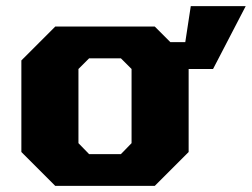

<svg xmlns="http://www.w3.org/2000/svg" viewBox="-20 -609 825 629"><path d="M161 0 50 -111V-411L161 -522H487L538 -471H587L605 -589H785L678 -383H598V-111L487 0ZM272 -104H376L411 -140V-383L376 -418H272L237 -383V-140Z"/></svg>

Font: Tomorrow
Style: Bold
Weight: 700
Designer: Tony de Marco, Monica Rizzolli
Foundry: Just in Type
Version: Version 2.002